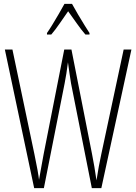

<svg xmlns="http://www.w3.org/2000/svg" viewBox="-20 -969 702 989"><path d="M657 -714 502 0H453L346 -539Q342 -565 338.5 -587.5Q335 -610 330 -648Q326 -614 322 -591Q318 -568 313 -540L206 0H156L5 -714H44L157 -176Q167 -129 173 -95Q179 -61 181 -43Q187 -79 194.5 -118.5Q202 -158 205 -176L311 -714H348L454 -176Q461 -140 466 -110.5Q471 -81 477 -40Q483 -78 489 -111.5Q495 -145 502 -176L617 -714ZM351 -949Q364 -925 382 -894.5Q400 -864 416.5 -837.5Q433 -811 441 -799V-791H420Q399 -815 375.5 -848.5Q352 -882 331 -911Q312 -884 288 -849Q264 -814 244 -791H222V-799Q234 -816 250.5 -843Q267 -870 283.5 -898.5Q300 -927 312 -949Z"/></svg>

Font: Noto Sans Arabic UI XCn XLt
Style: Regular
Weight: 200
Width: 2
Designer: Monotype Design Team, Nadine Chahine and Nizar Qandah
Foundry: Monotype Imaging Inc.
Version: Version 2.010; ttfautohint (v1.8.4.7-5d5b)